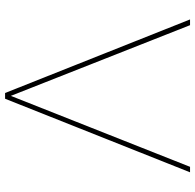

<svg xmlns="http://www.w3.org/2000/svg" viewBox="-26 -722 749 736"><g transform="rotate(90 348.0 -354.5)"><path d="M55 -709H77L350 -17H346L620 -709H641L359 0H337Z"/></g></svg>

Font: Alexandria Thin
Style: Regular
Weight: 250
Designer: Mohamed Gaber
Foundry: Kief Type Foundry
Version: Version 5.100